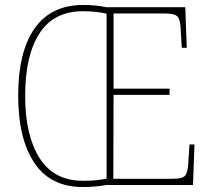

<svg xmlns="http://www.w3.org/2000/svg" viewBox="-20 -743 850 771"><path d="M313 8Q182 8 117.5 -89.5Q53 -187 53 -359Q53 -535 119 -629Q185 -723 314 -723Q338 -723 361.5 -721Q385 -719 406 -714H724L730 -551H710L706 -617Q705 -650 699.5 -665Q694 -680 679.5 -684.5Q665 -689 636 -689H436V-387H661V-362H436L435 -25H667Q693 -25 707.5 -28.5Q722 -32 728 -45Q734 -58 736 -86L741 -163H761L755 0H407Q361 8 313 8ZM313 -17Q348 -17 369.5 -19.5Q391 -22 408 -26V-688Q387 -693 362.5 -695.5Q338 -698 314 -698Q196 -698 138.5 -609Q81 -520 81 -358Q81 -199 139 -108Q197 -17 313 -17Z"/></svg>

Font: Noto Serif Hebrew SemiCondensed Thin
Style: Regular
Weight: 100
Width: 4
Designer: Monotype Design Team
Foundry: Monotype Imaging Inc.
Version: Version 2.004; ttfautohint (v1.8.4.7-5d5b)